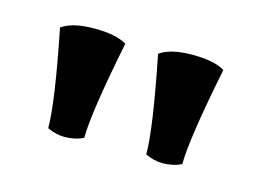

<svg xmlns="http://www.w3.org/2000/svg" viewBox="-43 -740 421 314"><g transform="rotate(15 168.0 -583.0)"><path d="M220 -498Q220 -542 196 -662Q214 -675 251 -675Q288 -675 306 -664Q281 -540 281 -498Q267 -491 249 -491Q235 -491 220 -498ZM54 -498Q54 -542 30 -662Q48 -675 85 -675Q122 -675 140 -664Q115 -540 115 -498Q101 -491 83 -491Q69 -491 54 -498Z"/></g></svg>

Font: Bubblegum Sans
Style: Regular
Weight: 400
Designer: Angel Koziupa and Alejandro Paul
Foundry: Angel Koziupa and Alejandro Paul
Version: Version 1.001